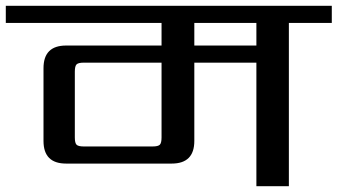

<svg xmlns="http://www.w3.org/2000/svg" viewBox="-40 -642 1164 662"><path d="M844 -485V-563H630V-485ZM517 -168V-426H249Q230 -426 224 -420Q218 -414 218 -395V-168Q218 -149 224 -143Q230 -137 249 -137H486Q505 -137 511 -143Q517 -149 517 -168ZM1104 -622V-563H956V0H844V-426H630V-156Q630 -78 552 -78H188Q110 -78 110 -156V-407Q110 -485 188 -485H517V-563H-20V-622Z"/></svg>

Font: Sarpanch Medium
Style: Regular
Weight: 500
Designer: Manushi Parikh (Devanagari and Latin), Jyotish Sonowal (Devanagari)
Foundry: Indian Type Foundry
Version: Version 2.004;PS 1.0;hotconv 1.0.78;makeotf.lib2.5.61930; tt